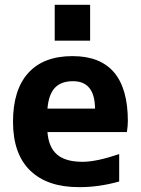

<svg xmlns="http://www.w3.org/2000/svg" viewBox="-20 -768 586 800"><path d="M177.7 -217.8Q182.6 -154.3 217.8 -124Q252.9 -93.8 324.2 -93.8Q381.8 -93.8 476.6 -126V-11.7Q388.7 12.7 307.6 11.7Q176.8 11.7 105.5 -57.6Q34.2 -127 34.2 -260.7Q34.2 -393.6 97.7 -463.9Q161.1 -534.2 282.2 -534.2Q512.7 -534.2 512.7 -263.7Q512.7 -244.1 508.8 -217.8ZM177.7 -315.4H376Q375 -429.7 284.2 -429.7Q234.4 -429.7 208.5 -401.9Q182.6 -374 177.7 -315.4ZM208 -598.6V-748H355.5V-598.6Z"/></svg>

Font: Nasu
Style: Bold
Weight: 700
Designer: Ryoko NISHIZUKA (kana &amp; ideographs); Paul D. Hunt (Latin, Greek &amp; Cyrillic); Wenlong ZHANG (bopomofo); Sandoll C
Version: Version 2014.1215